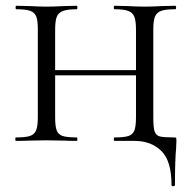

<svg xmlns="http://www.w3.org/2000/svg" viewBox="-20 -488 662 665"><path d="M138 -245H477V-227H138ZM36 -456Q34 -456 34 -462Q34 -468 36 -468L81 -467Q119 -465 140 -465Q165 -465 203 -467L246 -468Q248 -468 248 -462Q248 -456 246 -456Q214 -456 198 -450Q182 -444 176.5 -429.5Q171 -415 171 -385V-81Q171 -50 176.5 -36Q182 -22 197 -17Q212 -12 246 -12Q248 -12 248 -6Q248 0 246 0Q218 0 202 -1L140 -2L81 -1Q64 0 35 0Q33 0 33 -6Q33 -12 35 -12Q68 -12 83.5 -17Q99 -22 105 -36.5Q111 -51 111 -81V-387Q111 -417 105.5 -431Q100 -445 84.5 -450.5Q69 -456 36 -456ZM377 -12Q410 -12 425 -17Q440 -22 445.5 -36.5Q451 -51 451 -81V-385Q451 -415 445.5 -429.5Q440 -444 424.5 -450Q409 -456 377 -456Q374 -456 374 -462Q374 -468 377 -468L421 -467Q457 -465 482 -465Q504 -465 542 -467L587 -468Q590 -468 590 -462Q590 -456 587 -456Q554 -456 538.5 -450.5Q523 -445 517 -431Q511 -417 511 -387V-81Q511 -47 515.5 -33Q520 -19 533.5 -15.5Q547 -12 582 -12Q589 -12 590 -10.5Q591 -9 591 0L590 25Q586 67 586 152Q586 157 580 157Q574 157 574 152Q574 69 538.5 34.5Q503 0 446 0H377Q374 0 374 -6Q374 -12 377 -12Z"/></svg>

Font: Cormorant Unicase
Style: Regular
Weight: 400
Designer: Christian Thalmann (Catharsis Fonts)
Foundry: Catharsis Fonts
Version: Version 4.000